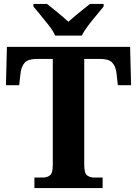

<svg xmlns="http://www.w3.org/2000/svg" viewBox="-20 -951 693 971"><path d="M154 0V-53H196Q218 -53 232.5 -64Q247 -75 247 -118V-653H167Q122 -653 105 -634Q88 -615 84 -582L77 -520H10L15 -714H638L643 -520H576L569 -582Q565 -615 548 -634Q531 -653 486 -653H406V-118Q406 -75 420.5 -64Q435 -53 457 -53H499V0ZM259 -771Q249 -794 228.5 -820.5Q208 -847 186.5 -873Q165 -899 149 -918V-931H218Q239 -915 271.5 -888Q304 -861 326 -841Q341 -855 361 -871.5Q381 -888 401 -904Q421 -920 435 -931H504V-918Q489 -899 467 -873Q445 -847 425 -820.5Q405 -794 394 -771Z"/></svg>

Font: Noto Serif Tibetan
Style: Bold
Weight: 700
Designer: Monotype Design Team
Foundry: Monotype Imaging Inc.
Version: Version 2.103; ttfautohint (v1.8.4.7-5d5b)